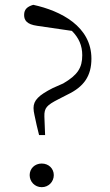

<svg xmlns="http://www.w3.org/2000/svg" viewBox="-20 -764 455 796"><path d="M153 12C182 12 203 -11 203 -38C203 -65 182 -86 153 -86C124 -86 103 -65 103 -38C103 -11 124 12 153 12ZM359 -521C359 -654 233 -719 118 -744C94 -737 80 -726 80 -702C80 -680 91 -663 134 -657L278 -636C307 -607 321 -575 321 -535C321 -483 302 -453 242 -418L199 -399C140 -369 119 -348 119 -316C119 -298 125 -281 132 -245L142 -204H167L164 -281C163 -317 174 -328 223 -353L260 -372C327 -404 359 -448 359 -521Z"/></svg>

Font: Noto Serif TC ExtraLight
Style: Regular
Weight: 200
Designer: Ryoko NISHIZUKA 西塚涼子 (kana & ideographs); Frank Grießhammer (Latin, Greek & Cyrillic); Wenlong ZHANG 张文龙 (bopomofo); San
Foundry: Adobe
Version: Version 2.001;hotconv 1.1.0;makeotfexe 2.6.0